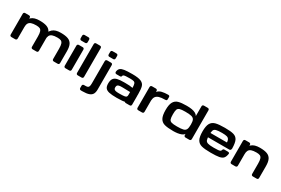

<svg xmlns="http://www.w3.org/2000/svg" viewBox="118 -2225 5709 3904"><g transform="rotate(30 2972.0 -273.5)"><path d="M64.5 -39.1V-523.4Q64.5 -542.5 74.5 -552.5Q84.5 -562.5 103.5 -562.5H189.5Q208.5 -562.5 218.5 -552.5Q228.5 -542.5 228.5 -523.4V-39.1Q228.5 -20 218.5 -10Q208.5 0 189.5 0H103.5Q84.5 0 74.5 -10Q64.5 -20 64.5 -39.1ZM563.2 -39.1V-278.2Q563.2 -354.8 549.7 -393.2Q536.2 -431.6 507.1 -445.3Q477.9 -459 423.5 -459Q347.9 -459 305.7 -443.5Q263.5 -427.9 245.8 -394.6Q228.2 -361.3 228.2 -304.2L187.2 -443.8Q210.7 -491.5 244 -521Q277.3 -550.5 324 -564.3Q370.7 -578.1 435.3 -578.1Q543.8 -578.1 606.7 -554.1Q669.6 -530 698.4 -472.6Q727.2 -415.1 727.2 -312.5V-39.1Q727.2 -20 717.5 -10Q707.8 0 689.6 0H602.2Q583.2 0 573.2 -10Q563.2 -20 563.2 -39.1ZM1060.2 -39.1V-278.2Q1060.2 -354.8 1046.7 -393.2Q1033.2 -431.6 1004.1 -445.3Q974.9 -459 920.5 -459Q844.9 -459 802.7 -443.5Q760.4 -427.9 742.8 -394.6Q725.2 -361.3 725.2 -304.2L684.2 -443.8Q707.7 -491.5 741 -521Q774.3 -550.5 821 -564.3Q867.7 -578.1 932.2 -578.1Q1040.8 -578.1 1103.7 -554.1Q1166.6 -530 1195.4 -472.6Q1224.2 -415.1 1224.2 -312.5V-39.1Q1224.2 -20 1214.5 -10Q1204.8 0 1186.6 0H1099.2Q1080.2 0 1070.2 -10Q1060.2 -20 1060.2 -39.1Z M1372.6 -546.9H1458.5Q1477.5 -546.9 1487.5 -536.9Q1497.6 -526.9 1497.6 -507.8V-39.1Q1497.6 -20 1487.5 -10Q1477.5 0 1458.5 0H1372.6Q1353.5 0 1343.5 -10Q1333.5 -20 1333.5 -39.1V-507.8Q1333.5 -526.9 1343.5 -536.9Q1353.5 -546.9 1372.6 -546.9ZM1371.1 -779.9H1460Q1478.1 -779.9 1487.8 -769.9Q1497.6 -759.9 1497.6 -740.8V-686.5Q1497.6 -667.5 1487.8 -657.5Q1478.1 -647.5 1460 -647.5H1371.1Q1352.9 -647.5 1343.2 -657.5Q1333.5 -667.5 1333.5 -686.5V-740.8Q1333.5 -759.9 1343.2 -769.9Q1352.9 -779.9 1371.1 -779.9Z M1622.6 -39.1V-710.9Q1622.6 -730 1632.6 -740Q1642.6 -750 1661.6 -750H1747.6Q1766.6 -750 1776.6 -740Q1786.6 -730 1786.6 -710.9V-39.1Q1786.6 -20 1776.6 -10Q1766.6 0 1747.6 0H1661.6Q1642.6 0 1632.6 -10Q1622.6 -20 1622.6 -39.1Z M1870.6 107H1902.3Q1936.3 107 1954.6 99Q1972.9 91 1981.6 67.9Q1990.2 44.8 1990.2 -1.2V-523.4Q1990.2 -542.5 2000.2 -552.5Q2010.3 -562.5 2029.3 -562.5H2115.2Q2134.3 -562.5 2144.3 -552.5Q2154.3 -542.5 2154.3 -523.4V46.9Q2154.3 113.6 2131.5 153.9Q2108.7 194.2 2054 213.7Q1999.2 233.2 1902.3 233.2H1870.6Q1851.6 233.2 1841.6 223.2Q1831.5 213.2 1831.5 194.1V146.1Q1831.5 127.1 1841.6 117Q1851.6 107 1870.6 107ZM2029.3 -779.5H2118.2Q2136.3 -779.5 2146 -769.5Q2155.8 -759.5 2155.8 -740.4V-686.1Q2155.8 -667.1 2146 -657.1Q2136.3 -647.1 2118.2 -647.1H2029.3Q2011.1 -647.1 2001.4 -657.1Q1991.7 -667.1 1991.7 -686.1V-740.4Q1991.7 -759.5 2001.4 -769.5Q2011.1 -779.5 2029.3 -779.5Z M2277.3 -167.5Q2277.3 -242.7 2305 -281.7Q2332.7 -320.8 2389.3 -335Q2445.9 -349.2 2547.4 -349.2H2576.7Q2635 -349.1 2674.5 -346.4Q2714 -343.8 2751.5 -335.7Q2750 -401.9 2739.5 -430.4Q2729 -459 2701.7 -467.8Q2674.3 -476.6 2610.7 -476.6Q2551.1 -476.6 2517.7 -474Q2484.4 -471.4 2468 -464.5Q2451.7 -457.5 2448.5 -443.9Q2444.7 -426 2436.3 -419.5Q2427.8 -413.1 2409.1 -413.1H2331.4Q2312.1 -413.1 2301.9 -424.7Q2291.7 -436.2 2293.8 -455.5Q2300.7 -508.5 2331.4 -534.2Q2362.1 -560 2425.6 -569Q2489.1 -578.1 2610.7 -578.1Q2750.8 -578.1 2814.8 -550.2Q2878.8 -522.4 2897.2 -463.3Q2915.5 -404.2 2915.5 -281.2Q2915.5 -157.3 2884.2 -98.2Q2852.9 -39.1 2782.8 -19.5Q2712.7 0 2573.7 0Q2455.1 0 2392.6 -14.3Q2330.1 -28.6 2303.7 -64.2Q2277.3 -99.8 2277.3 -167.5ZM2751.5 -171.9 2751.3 -238.6 2573.5 -243Q2517.5 -244.1 2490 -237.4Q2462.5 -230.7 2451.9 -214.4Q2441.2 -198.1 2441.4 -167.5Q2441.6 -142.7 2452.9 -128.7Q2464.2 -114.6 2491.5 -108.1Q2518.8 -101.6 2573.7 -101.6Q2656.2 -101.6 2692.7 -107.2Q2729.2 -112.9 2740.4 -126.8Q2751.7 -140.7 2751.5 -171.9ZM2751.5 -39.1V-242.2Q2751.5 -261.2 2761.5 -271.2Q2771.5 -281.2 2790.5 -281.2H2876.5Q2895.5 -281.2 2905.5 -271.2Q2915.5 -261.2 2915.5 -242.2V-39.1Q2915.5 -20 2905.5 -10Q2895.5 0 2876.5 0H2790.5Q2771.5 0 2761.5 -10Q2751.5 -20 2751.5 -39.1Z M3042.5 -39.1V-523.4Q3042.5 -542.5 3052.5 -552.5Q3062.5 -562.5 3081.5 -562.5H3167.5Q3186.5 -562.5 3196.5 -552.5Q3206.5 -542.5 3206.5 -523.4V-39.1Q3206.5 -20 3196.5 -10Q3186.5 0 3167.5 0H3081.5Q3062.5 0 3052.5 -10Q3042.5 -20 3042.5 -39.1ZM3441.7 -459Q3356.9 -459 3306.5 -443Q3256.1 -427 3232.6 -393Q3209.2 -359.1 3206.5 -302.7V-502.4Q3242.7 -548.3 3305.7 -563.2Q3368.7 -578.1 3448.7 -578.1Q3468.3 -578.1 3478 -570.3Q3487.8 -562.5 3487.8 -543.9V-493.2Q3487.8 -473.9 3477.4 -466.5Q3467.1 -459 3441.7 -459Z M3558.1 -284.2Q3558.1 -409.2 3592.7 -471Q3627.2 -532.9 3696 -553.1Q3764.8 -573.2 3890.6 -573.2Q3960.4 -573.2 4012.3 -564Q4064.2 -554.8 4099.8 -534.9Q4135.4 -515 4152.8 -483.9V-66.5Q4136 -36.6 4094.4 -19.5Q4052.7 -2.4 4003 4.2Q3953.2 10.7 3905.3 10.7Q3771.1 10.7 3699.8 -9.3Q3628.4 -29.3 3593.3 -92.1Q3558.1 -155 3558.1 -284.2ZM3925.8 -454.1Q3835.7 -454.1 3796.3 -441.7Q3756.9 -429.3 3743.9 -395.3Q3731 -361.3 3731 -284.2Q3731 -202.8 3743.8 -167.9Q3756.6 -132.9 3795.7 -120.7Q3834.8 -108.4 3925.8 -108.4Q4025.1 -108.4 4071.4 -120.8Q4117.8 -133.1 4135.3 -169.1Q4152.8 -205.2 4152.8 -284.2Q4152.8 -359 4135.2 -393.9Q4117.5 -428.8 4070.9 -441.5Q4024.3 -454.1 3925.8 -454.1ZM4152.8 -39.1V-710.9Q4152.8 -730 4162.8 -740Q4172.9 -750 4191.9 -750H4277.8Q4296.9 -750 4306.9 -740Q4316.9 -730 4316.9 -710.9V-39.1Q4316.9 -20 4306.9 -10Q4296.9 0 4277.8 0H4191.9Q4172.9 0 4162.8 -10Q4152.8 -20 4152.8 -39.1Z M4426.3 -284.2Q4426.3 -410.3 4460.9 -471.6Q4495.6 -532.9 4569.9 -553.1Q4644.1 -573.2 4787 -573.2Q4926.1 -573.2 4994 -552.8Q5061.9 -532.3 5091.4 -472.3Q5120.8 -412.2 5123.1 -283.9Q5123.5 -264.9 5113.4 -249.3Q5103.2 -233.6 5085.5 -233.6H5010.7Q4999.1 -233.6 4990.3 -241.3Q4981.4 -248.9 4976.7 -260.9Q4972 -272.9 4972 -285.2Q4972.2 -361 4956.8 -396.1Q4941.5 -431.2 4904.2 -442.6Q4867 -454.1 4787 -454.1Q4689.9 -454.1 4648.2 -441.8Q4606.5 -429.6 4593.8 -396.5Q4581 -363.4 4581 -287.1Q4581 -206.3 4593.9 -170.9Q4606.8 -135.5 4648.5 -122Q4690.1 -108.4 4787 -108.4Q4854.7 -108.4 4889.6 -111.7Q4924.6 -115 4940.4 -124.2Q4956.2 -133.3 4960 -152.1Q4964.1 -168.1 4973.4 -175.7Q4982.8 -183.4 4999.1 -183.4H5077.5Q5097.4 -183.4 5108.1 -175.2Q5118.8 -167 5116.6 -152.1Q5105.5 -80.7 5075.9 -47.2Q5046.4 -13.8 4981.7 -1.5Q4917.1 10.7 4787 10.7Q4642.9 10.7 4569.1 -9.1Q4495.3 -29 4460.8 -91.4Q4426.3 -153.8 4426.3 -284.2ZM4505.3 -335H5058.7Q5074 -335 5082.5 -329.7Q5091 -324.4 5094.4 -313.7Q5097.8 -303 5097.8 -284.2Q5097.8 -278.2 5097.4 -271.2Q5097.1 -256.6 5094.4 -249Q5091.7 -241.4 5084.7 -237.4Q5077.6 -233.4 5064.6 -233.4H4505.3Q4489.9 -233.4 4481.4 -238.7Q4472.9 -243.9 4469.6 -254.6Q4466.2 -265.3 4466.2 -284.2Q4466.2 -303 4469.6 -313.7Q4472.9 -324.4 4481.4 -329.7Q4489.9 -335 4505.3 -335Z M5234.4 -39.1V-523.4Q5234.4 -542.5 5244.4 -552.5Q5254.4 -562.5 5273.4 -562.5H5359.4Q5378.4 -562.5 5388.4 -552.5Q5398.4 -542.5 5398.4 -523.4V-39.1Q5398.4 -20 5388.4 -10Q5378.4 0 5359.4 0H5273.4Q5254.4 0 5244.4 -10Q5234.4 -20 5234.4 -39.1ZM5733.1 -39.1V-278.2Q5733.1 -354.8 5719.6 -393.2Q5706.2 -431.6 5677 -445.3Q5647.9 -459 5593.5 -459Q5517.9 -459 5475.6 -443.5Q5433.4 -427.9 5415.8 -394.6Q5398.1 -361.3 5398.1 -304.2L5357.1 -443.8Q5380.7 -491.5 5414 -521Q5447.3 -550.5 5493.9 -564.3Q5540.6 -578.1 5605.2 -578.1Q5713.8 -578.1 5776.7 -554.1Q5839.6 -530 5868.4 -472.6Q5897.2 -415.1 5897.2 -312.5V-39.1Q5897.2 -20 5887.5 -10Q5877.7 0 5859.6 0H5772.2Q5753.1 0 5743.1 -10Q5733.1 -20 5733.1 -39.1Z"/></g></svg>

Font: Gyrochrome
Style: Regular
Weight: 400
Designer: David Moles
Foundry: David Moles
Version: Version 1.005;Glyphs 3.2.3 (3260)